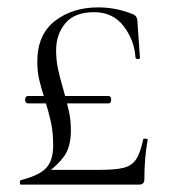

<svg xmlns="http://www.w3.org/2000/svg" viewBox="-20 -500 472 520"><path d="M368 -123Q368 -125 374 -124.5Q380 -124 380 -122Q371 -72 371 -15Q371 -7 367.5 -3.5Q364 0 356 0H36Q34 0 34 -5.5Q34 -11 36 -12Q87 -25 105.5 -45.5Q124 -66 124 -106Q124 -142 118 -169Q112 -196 101 -232Q91 -263 86 -285Q81 -307 81 -333Q81 -406 128.5 -443Q176 -480 246 -480Q293 -480 336 -463Q351 -459 352 -444L359 -344Q359 -340 354 -340Q348 -340 347 -344Q344 -391 315 -429Q286 -467 235 -467Q182 -467 157 -437Q132 -407 132 -364Q132 -337 137 -313.5Q142 -290 152 -256Q162 -220 167 -197Q172 -174 172 -147Q172 -103 154.5 -78Q137 -53 105 -30L99 -40H251Q295 -40 316.5 -46Q338 -52 349 -69Q360 -86 368 -123ZM281 -230Q281 -220 274 -220H55Q52 -220 50 -223Q48 -226 48 -230Q48 -234 50 -237Q52 -240 55 -240H274Q281 -240 281 -230Z"/></svg>

Font: Cormorant Unicase Light
Style: Regular
Weight: 300
Designer: Christian Thalmann (Catharsis Fonts)
Foundry: Catharsis Fonts
Version: Version 4.000